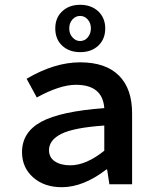

<svg xmlns="http://www.w3.org/2000/svg" viewBox="-20 -760 640 792"><path d="M355 -642.6Q355 -665 341.8 -679.7Q329.1 -694.3 310.5 -694.3Q292 -694.3 278.8 -679.7Q265.6 -665 265.6 -642.6Q265.6 -620.1 279.3 -605.5Q292 -590.8 310.5 -590.8Q329.1 -590.8 341.8 -605.5Q354.5 -620.1 355 -642.6ZM236.3 -571.8Q208 -598.6 208 -642.6Q208 -686.5 236.3 -712.9Q264.6 -740.2 310.5 -740.2Q356.4 -740.2 385.7 -712.9Q414.1 -685.5 414.1 -642.6Q414.1 -599.1 385.7 -571.8Q356.9 -544.9 311 -544.9Q265.1 -544.9 236.3 -571.8ZM182.1 -141.1Q182.1 -110.4 206.5 -94.2Q231 -78.1 270 -78.1Q335 -78.1 410.2 -138.2V-242.2Q284.2 -233.4 233.4 -208Q182.6 -182.6 182.1 -141.1ZM70.8 -131.8Q70.8 -214.8 150.4 -257.8Q230 -300.8 410.2 -314Q403.3 -410.2 293 -410.2Q227.1 -410.2 131.8 -357.9L89.8 -435.1Q205.1 -502.9 310.5 -502.9Q416 -502.9 470.7 -448.2Q525.4 -393.6 524.9 -291V0H431.2L421.9 -61H418.9Q323.7 12.2 234.9 12.2Q163.1 12.2 117.2 -27.8Q71.3 -67.9 70.8 -131.8Z"/></svg>

Font: SourceCodePro-Semibold
Style: Regular
Weight: 600
Monospace: yes
Designer: Paul D. Hunt
Foundry: Adobe Systems Incorporated
Version: Version 1.009;PS 1.000;hotconv 1.0.70;makeotf.lib2.5.5900